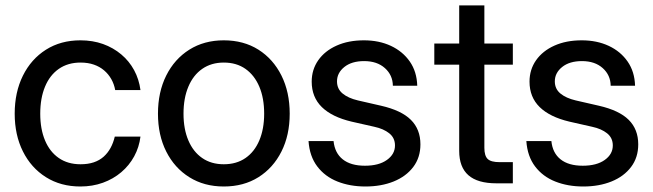

<svg xmlns="http://www.w3.org/2000/svg" viewBox="-20 -676 2408 708"><path d="M276.4 11.7Q204.1 11.7 149.4 -22.7Q94.7 -57.1 64.5 -117.7Q34.2 -178.2 34.2 -256.8Q34.2 -335.9 64.5 -397Q94.7 -458 149.4 -492.7Q204.1 -527.3 276.4 -527.3Q321.8 -527.3 359.9 -513.7Q397.9 -500 427.2 -475.3Q456.5 -450.7 474.6 -417.2Q492.7 -383.8 498 -343.8H404.8Q400.9 -365.7 390.4 -384.3Q379.9 -402.8 363.8 -416.5Q347.7 -430.2 326.2 -437.7Q304.7 -445.3 276.9 -445.3Q230.5 -445.3 197 -422.1Q163.6 -398.9 146 -356.4Q128.4 -314 128.4 -256.8Q128.4 -200.2 146 -158.2Q163.6 -116.2 196.8 -93.3Q230 -70.3 276.9 -70.3Q304.7 -70.3 325.7 -77.4Q346.7 -84.5 362.1 -98.1Q377.4 -111.8 387.7 -130.6Q397.9 -149.4 403.3 -172.4H498Q493.2 -133.3 474.9 -99.6Q456.5 -65.9 427.2 -41Q397.9 -16.1 359.6 -2.2Q321.3 11.7 276.4 11.7Z M805.2 11.7Q732.9 11.7 678.2 -22.5Q623.5 -56.6 593 -117.2Q562.5 -177.7 562.5 -256.8Q562.5 -336.4 593 -397.5Q623.5 -458.5 678.2 -492.9Q732.9 -527.3 805.2 -527.3Q878.4 -527.3 932.9 -492.9Q987.3 -458.5 1017.8 -397.5Q1048.3 -336.4 1048.3 -256.8Q1048.3 -177.7 1017.8 -117.2Q987.3 -56.6 932.9 -22.5Q878.4 11.7 805.2 11.7ZM805.2 -70.3Q852.1 -70.3 885.3 -93.3Q918.5 -116.2 936.3 -158.4Q954.1 -200.7 954.1 -256.8Q954.1 -314 936.3 -356.2Q918.5 -398.4 885.3 -421.9Q852.1 -445.3 805.2 -445.3Q759.3 -445.3 725.8 -422.1Q692.4 -398.9 674.6 -356.4Q656.7 -314 656.7 -256.8Q656.7 -200.2 674.6 -158.2Q692.4 -116.2 725.6 -93.3Q758.8 -70.3 805.2 -70.3Z M1327.6 11.7Q1270.5 11.7 1224.4 -6.6Q1178.2 -24.9 1149.9 -62.3Q1121.6 -99.6 1117.7 -155.8H1210Q1214.4 -111.8 1243.9 -88.4Q1273.4 -64.9 1325.7 -64.9Q1377 -64.9 1406.7 -86.2Q1436.5 -107.4 1436.5 -139.6Q1436.5 -167.5 1415.5 -184.3Q1394.5 -201.2 1360.4 -208.5L1276.4 -227.5Q1204.1 -244.6 1166.7 -281.2Q1129.4 -317.9 1129.4 -375Q1129.4 -419.4 1153.6 -453.9Q1177.7 -488.3 1221.2 -507.8Q1264.6 -527.3 1321.8 -527.3Q1377.9 -527.3 1421.6 -506.8Q1465.3 -486.3 1491.2 -449Q1517.1 -411.6 1518.6 -359.9H1428.7Q1428.2 -398.9 1399.4 -424.8Q1370.6 -450.7 1322.8 -450.7Q1276.9 -450.7 1249.8 -429Q1222.7 -407.2 1222.7 -376Q1222.7 -348.1 1243.4 -331.1Q1264.2 -314 1299.8 -305.7L1385.3 -286.1Q1460 -269 1495.1 -234.1Q1530.3 -199.2 1530.3 -143.6Q1530.3 -95.2 1503.9 -60.3Q1477.5 -25.4 1431.6 -6.8Q1385.7 11.7 1327.6 11.7Z M1871.1 -515.6V-437.5H1581.5V-515.6ZM1673.3 -656.2H1766.1V-130.9Q1766.1 -101.6 1778.3 -89.8Q1790.5 -78.1 1821.8 -78.1Q1833 -78.1 1846.7 -78.1Q1860.4 -78.1 1871.1 -78.1V0Q1858.4 0 1841.8 0Q1825.2 0 1810.5 0Q1741.2 0 1707.3 -29.8Q1673.3 -59.6 1673.3 -119.6Z M2130.9 11.7Q2073.7 11.7 2027.6 -6.6Q1981.4 -24.9 1953.1 -62.3Q1924.8 -99.6 1920.9 -155.8H2013.2Q2017.6 -111.8 2047.1 -88.4Q2076.7 -64.9 2128.9 -64.9Q2180.2 -64.9 2210 -86.2Q2239.7 -107.4 2239.7 -139.6Q2239.7 -167.5 2218.8 -184.3Q2197.8 -201.2 2163.6 -208.5L2079.6 -227.5Q2007.3 -244.6 1970 -281.2Q1932.6 -317.9 1932.6 -375Q1932.6 -419.4 1956.8 -453.9Q1981 -488.3 2024.4 -507.8Q2067.9 -527.3 2125 -527.3Q2181.2 -527.3 2224.9 -506.8Q2268.6 -486.3 2294.4 -449Q2320.3 -411.6 2321.8 -359.9H2231.9Q2231.4 -398.9 2202.6 -424.8Q2173.8 -450.7 2126 -450.7Q2080.1 -450.7 2053 -429Q2025.9 -407.2 2025.9 -376Q2025.9 -348.1 2046.6 -331.1Q2067.4 -314 2103 -305.7L2188.5 -286.1Q2263.2 -269 2298.3 -234.1Q2333.5 -199.2 2333.5 -143.6Q2333.5 -95.2 2307.1 -60.3Q2280.8 -25.4 2234.9 -6.8Q2189 11.7 2130.9 11.7Z"/></svg>

Font: Inter Cardless Display
Style: Regular
Weight: 400
Designer: Rasmus Andersson
Foundry: rsms
Version: Version 4.001;git-9221beed3